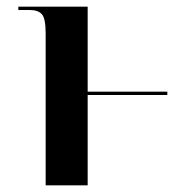

<svg xmlns="http://www.w3.org/2000/svg" viewBox="-20 -556 533 576"><path d="M117 0H243V-271H482V-281H243V-536H35V-526H69Q94 -526 105.5 -513.5Q117 -501 117 -455Z"/></svg>

Font: Noto Serif Display Semi
Style: Regular
Weight: 600
Designer: Monotype Design Team
Foundry: Monotype Imaging Inc.
Version: Version 1.900